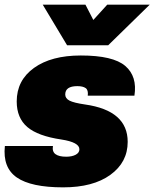

<svg xmlns="http://www.w3.org/2000/svg" viewBox="-25 -793 665 827"><path d="M323 -554Q462 -554 514.5 -509Q567 -464 554 -381H353Q356 -405 344 -413.5Q332 -422 308 -422Q256 -422 256 -386Q256 -369 274.5 -359.5Q293 -350 341 -343Q525 -317 525 -182Q525 -94 450.5 -40Q376 14 247 14Q109 14 47.5 -28.5Q-14 -71 -4 -164H203Q199 -140 214 -129Q229 -118 260 -118Q285 -118 301 -126.5Q317 -135 317 -150Q317 -180 240 -192Q138 -207 92.5 -246Q47 -285 47 -356Q47 -447 121.5 -500.5Q196 -554 323 -554ZM159 -773H343L377 -707L437 -773H620L441 -598H264Z"/></svg>

Font: Nacelle Black
Style: Italic
Weight: 900
Italic angle: -12°
Designer: Sora Sagano
Foundry: Sora Sagano
Version: Version 1.000;FEAKit 1.0